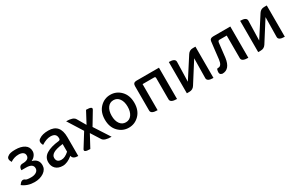

<svg xmlns="http://www.w3.org/2000/svg" viewBox="146 -1737 4446 2923"><g transform="rotate(-30 2368.5 -275.5)"><path d="M248 13Q126 13 38 -55Q86 -129 137 -97Q150 -77 238 -77Q292 -77 328 -100Q364 -124 364 -164Q364 -245 241 -245H161Q161 -325 229 -325Q344 -325 344 -401Q344 -436 316 -455Q288 -474 240 -474Q162 -474 96 -429Q51 -504 105 -535Q136 -564 235 -564Q335 -564 395 -525Q455 -486 455 -413Q455 -374 431 -341Q408 -308 365 -288Q478 -259 478 -153Q478 -78 410 -32Q342 13 248 13Z M916 -63Q824 13 744 13Q665 13 620 -30Q575 -74 575 -146Q575 -234 653 -282Q732 -331 874 -346Q904 -350 901 -382Q902 -470 799 -470Q728 -470 640 -414Q597 -492 655 -524Q711 -564 816 -564Q1019 -564 1019 -331V0Q925 0 916 -63ZM772 -78Q834 -78 904 -142V-277Q786 -263 736 -233Q686 -203 686 -159Q686 -78 772 -78Z M1231 0Q1110 0 1141 -51L1288 -287L1123 -550Q1247 -550 1277 -498L1365 -347L1473 -550Q1593 -550 1563 -499L1428 -274L1605 0Q1480 0 1449 -51L1346 -214L1231 0Z M2088 -65Q2012 13 1905 13Q1798 13 1722 -65Q1646 -143 1646 -275Q1646 -407 1722 -485.5Q1798 -564 1905 -564Q2012 -564 2088 -485.5Q2164 -407 2164 -275Q2164 -143 2088 -65ZM1765 -275Q1765 -187 1803 -134Q1841 -81 1905.5 -81Q1970 -81 2008 -134Q2046 -187 2046 -275Q2046 -363 2008 -416Q1970 -469 1905.5 -469Q1841 -469 1803 -416Q1765 -363 1765 -275Z M2414 0Q2299 0 2299 -60V-490Q2299 -550 2359 -550H2755V0Q2640 0 2640 -60V-435Q2640 -458 2617 -458H2414V0Z M2928 0V-550Q3039 -550 3038 -490L3029 -145L3258 -500Q3290 -550 3350 -550H3396V0Q3285 0 3286 -60L3291 -406L3065 -50Q3033 0 2973 0Z M3548 13Q3493 4 3504 -55L3508 -76Q3513 -101 3539 -97Q3596 -97 3609 -203Q3616 -263 3629 -379Q3643 -496 3644 -504Q3650 -550 3710 -550H4009V0Q3893 0 3893 -60V-458H3763Q3740 -458 3735 -423Q3714 -239 3706 -172Q3680 13 3548 13Z M4182 0V-550Q4293 -550 4292 -490L4283 -145L4512 -500Q4544 -550 4604 -550H4650V0Q4539 0 4540 -60L4545 -406L4319 -50Q4287 0 4227 0Z"/></g></svg>

Font: Swei Half Moon CJK TC
Style: Medium
Weight: 500
Version: Version 2.125